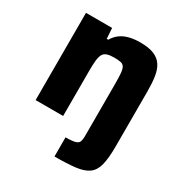

<svg xmlns="http://www.w3.org/2000/svg" viewBox="-167 -645 925 972"><g transform="rotate(30 295.5 -159.0)"><path d="M286.9 199.6V87.6Q325.8 87.6 343.1 82.4Q360.4 77.2 364.7 65.4Q369.1 53.6 369.1 34.9V-269.6Q369.1 -310.8 366.9 -334.3Q364.8 -357.8 357.8 -368.7Q350.9 -379.6 336.6 -382.5Q322.3 -385.4 298.4 -385.4Q272.9 -385.4 257.3 -379.9Q241.7 -374.5 234.4 -361Q227.2 -347.6 224.8 -324.4Q222.3 -301.1 222.3 -265.6V0H61.5V-510H214.2L218.2 -448.5H227.1Q242.2 -474.3 264 -489.5Q285.8 -504.6 314 -511.3Q342.2 -518 374.7 -518Q425.9 -518 456.6 -505Q487.3 -492 503.2 -466.8Q519.2 -441.6 524.5 -404.6Q529.8 -367.6 529.8 -319V0.4Q529.8 68.9 519.7 109Q509.5 149.2 483.2 168.5Q456.9 187.8 409.2 193.7Q361.5 199.6 286.9 199.6Z"/></g></svg>

Font: Saira Thin
Style: Regular
Weight: 100
Designer: Hector Gatti with collaboration of the Omnibus-Type team
Foundry: Omnibus-Type
Version: Version 1.101